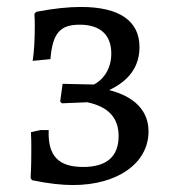

<svg xmlns="http://www.w3.org/2000/svg" viewBox="-20 -523 499 552"><path d="M190 9C318 9 407 -54 407 -145C407 -204 368 -245 294 -264C353 -292 381 -333 381 -388C381 -463 323 -503 213 -503C177 -503 136 -499 84 -489L79 -483C80 -471 80 -458 80 -446C80 -410 78 -374 74 -348L125 -353C131 -428 153 -452 209 -452C268 -452 300 -423 300 -369C300 -330 282 -297 250 -280L160 -282L153 -231L158 -226L231 -229C292 -216 321 -184 321 -132C321 -73 287 -43 219 -43C148 -43 117 -75 120 -149H96L69 -143C70 -125 70 -110 70 -93C70 -72 70 -48 68 -11L72 -5C119 5 158 9 190 9Z"/></svg>

Font: Alegreya SC
Style: Regular
Weight: 400
Designer: Juan Pablo del Peral
Foundry: Huerta Tipografica
Version: Version 2.007;PS 002.007;hotconv 1.0.88;makeotf.lib2.5.64775